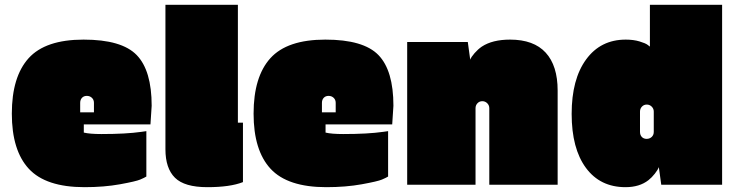

<svg xmlns="http://www.w3.org/2000/svg" viewBox="-20 -765 3039 795"><path d="M608 -327 603 -250H327V-216Q352 -210 400 -210Q502 -210 565 -219L586 -222V-34Q578 -29 560.5 -21.5Q543 -14 477 -2Q411 10 330 10Q170 10 99.5 -66Q29 -142 29 -294.5Q29 -447 98.5 -524Q168 -601 326 -601Q484 -601 546 -537Q608 -473 608 -327ZM312 -339V-300H369V-339Q369 -352 360.5 -360Q352 -368 339.5 -368Q327 -368 319.5 -360Q312 -352 312 -339Z M665 -147V-745H965V-257H986V-11Q933 10 838.5 10Q744 10 704.5 -29Q665 -68 665 -147Z M1609 -327 1604 -250H1328V-216Q1353 -210 1401 -210Q1503 -210 1566 -219L1587 -222V-34Q1579 -29 1561.5 -21.5Q1544 -14 1478 -2Q1412 10 1331 10Q1171 10 1100.5 -66Q1030 -142 1030 -294.5Q1030 -447 1099.5 -524Q1169 -601 1327 -601Q1485 -601 1547 -537Q1609 -473 1609 -327ZM1313 -339V-300H1370V-339Q1370 -352 1361.5 -360Q1353 -368 1340.5 -368Q1328 -368 1320.5 -360Q1313 -352 1313 -339Z M1949 -317V0H1666V-591H1917L1927 -518Q1931 -529 1945 -545Q1959 -561 1975 -572Q2019 -601 2092 -601Q2190 -601 2239.5 -547Q2289 -493 2289 -390V0H2006V-317Q2006 -329 1997.5 -337.5Q1989 -346 1977 -346Q1965 -346 1957 -337.5Q1949 -329 1949 -317Z M2970 0H2718L2708 -73Q2704 -62 2691.5 -46Q2679 -30 2665 -19Q2628 10 2570 10Q2465 10 2406 -70Q2347 -150 2347 -293.5Q2347 -437 2407 -519Q2467 -601 2571 -601Q2603 -601 2628 -593.5Q2653 -586 2662 -579L2671 -572V-745H2970ZM2630 -303V-219Q2630 -206 2637.5 -198Q2645 -190 2657.5 -190Q2670 -190 2678.5 -198Q2687 -206 2687 -219V-303Q2687 -315 2678.5 -323.5Q2670 -332 2658 -332Q2646 -332 2638 -323.5Q2630 -315 2630 -303Z"/></svg>

Font: Erica One
Style: Regular
Weight: 400
Designer: Miguel Hernandez
Foundry: Miguel Hernandez
Version: Version 1.003